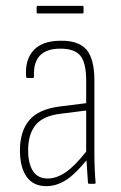

<svg xmlns="http://www.w3.org/2000/svg" viewBox="-20 -627 412 655"><path d="M138 8Q93 8 70.5 -24.5Q48 -57 48 -114Q48 -179 80 -217Q112 -255 186 -264L274 -275V-352Q274 -412 254.5 -436.5Q235 -461 186 -461Q91 -461 96 -366Q96 -361 92 -361H73Q69 -361 69 -367Q65 -424 95 -456Q125 -488 187 -488Q248 -489 275 -457.5Q302 -426 302 -353V-112Q302 -82 303 -55Q304 -28 306 -5Q307 0 302 0H284Q280 0 280 -5Q277 -44 275 -80Q234 -30 202.5 -11Q171 8 138 8ZM76 -115Q76 -69 92.5 -43.5Q109 -18 143 -18Q172 -18 203.5 -39Q235 -60 274 -110V-250L187 -239Q127 -232 101.5 -200.5Q76 -169 76 -115ZM109 -581Q105 -581 105 -585V-603Q105 -607 109 -607H261Q265 -607 265 -603V-585Q265 -581 261 -581Z"/></svg>

Font: Sofia Sans Cond ExtraLight
Style: Regular
Weight: 200
Width: 3
Designer: Botio Nikoltchev, Ani Petrova
Foundry: lettersoup
Version: Version 4.100; ttfautohint (v1.8.3)